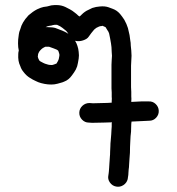

<svg xmlns="http://www.w3.org/2000/svg" viewBox="-20 -498 685 744"><path d="M327.1 -98.8 340 -97.8Q351.1 -97.8 379.9 -98.8Q394.7 -98.8 412.9 -100.2Q412.9 -103.1 412.9 -107Q413.9 -115.1 412.9 -122.8Q412.9 -131.9 412.9 -140Q412.9 -148.2 412 -155.9Q412 -165.9 412 -180.8V-225.9Q412 -236 412 -247Q412.9 -256.1 412.9 -266.2Q413.9 -273.9 413.9 -282Q413.9 -289.2 412.9 -295.9Q412.9 -304.1 412 -315.1Q411 -325.2 410.1 -330Q409.1 -336.2 406.7 -349.2Q404.8 -359.2 402.9 -367.9Q401 -375.1 395.7 -381.8Q391.8 -389 389 -392.8Q382.7 -396.2 377 -398.1Q376 -398.1 374.1 -397.1Q368.8 -397.1 364 -395.2Q357.8 -392.8 353 -389.9Q350.1 -388 344.8 -383.2Q337.6 -375.1 333.8 -369.8Q329 -363.1 323.7 -355.9Q318 -346.8 301.9 -341.5Q285.9 -336.2 271 -340Q276.7 -330.9 280.1 -319.9Q283.9 -308.9 284.9 -296.9Q286.8 -283 284.9 -271Q283.9 -262.8 282 -254.2Q280.1 -240.8 273.9 -228.8Q268.1 -218.2 259 -206.2Q246 -188 228.8 -181.8Q223 -178.9 214.9 -177Q202.9 -173.1 190.9 -171.2Q178.9 -169.8 165.9 -171Q153 -172.2 139.1 -176Q128.1 -178.9 118 -184.2Q107 -189 95.9 -196.2Q82 -204.8 71.9 -218.2Q62.8 -228.8 59 -240.8Q53.7 -251.8 51.8 -262.8Q49.9 -274.8 50.8 -289.2Q50.8 -295 52.8 -302.2Q49.9 -314.1 49.9 -330Q49.9 -345.8 51.8 -355.9Q52.8 -365.9 54.7 -374.1Q57.1 -379.9 59 -386.1Q61.9 -398.1 69.3 -411Q76.7 -424 90.6 -438.8Q107 -453.2 123.7 -461.9Q139.1 -469.1 148.7 -471Q154.9 -471.9 162.1 -472.9Q170.7 -474.8 178.9 -477.2Q191.8 -479.1 204.8 -478.2Q219.7 -477.2 233.1 -471Q241.7 -467.1 250.8 -461.9Q260 -457.1 270 -448.9Q276.7 -444.1 283.9 -436.9L288.7 -434.1Q288.7 -435 289.7 -435Q301.7 -448 315.1 -456.1Q325.7 -461.9 337.6 -467.1Q352 -471.9 366.9 -472.9Q386.1 -474.8 400 -470Q407.7 -467.1 416.8 -463.8Q433.1 -458 445.1 -444.1Q452.8 -435 461.9 -421.1Q471 -404.8 475.8 -389Q478.7 -377 482 -362.1Q483.9 -346.8 484.9 -341Q486.8 -332.9 486.8 -320.9Q487.8 -309.8 488.7 -302.2Q489.7 -292.1 489.7 -282Q489.7 -271.9 488.7 -261.9Q488.7 -253.2 487.8 -243.2Q487.8 -234.1 487.8 -225.9V-180.8Q487.8 -167.9 487.8 -160.2Q488.7 -151.1 488.7 -142Q488.7 -132.9 488.7 -124.2Q489.7 -115.1 488.7 -105Q488.7 -104.1 488.7 -103.1Q510.8 -104.1 527.1 -105H555.9Q571.7 -106 583.2 -95Q594.7 -83.9 595.2 -68.6Q595.7 -53.2 584.9 -41.7Q574.1 -30.2 558.8 -30.2L530 -28.8Q512.7 -27.8 489.7 -26.9Q489.7 -23 488.7 -18.2Q488.7 -10.1 488.2 -3.6Q487.8 2.9 487.8 12Q486.8 19.2 485.9 30.2Q484.9 38.8 484.9 49.9Q483.9 60.9 483.9 71Q483.9 82 483.5 94Q483 106 482 114.1Q481.1 120.9 481.1 127.1Q481.1 134.8 480.1 142.9Q480.1 150.1 478.7 157.8Q478.7 165 477.7 171.2Q477.7 179.9 475.8 189L474.8 196.2Q471 211 458 219.4Q445.1 227.8 430 224.9Q414.9 222.1 405.8 209.1Q396.6 196.2 400 180.8L401 174.1Q401.9 169.8 401.9 165.9Q402.9 160.2 402.9 153Q403.8 144.8 403.8 138.1Q404.8 130 404.8 124.2Q405.8 117 405.8 108.9Q406.7 102.2 406.7 90.2Q407.7 79.1 407.7 69.1Q407.7 58 409.1 46Q410.1 34.1 411 23Q411 12.9 412 4.8Q412.9 -1.9 412.9 -7.4Q412.9 -12.9 412.9 -20.1Q412.9 -22.1 413.9 -24Q395.7 -23 381.8 -23Q351.1 -22.1 336.7 -22.1L323.7 -23Q308.9 -23 297.8 -34.5Q286.8 -46 287.3 -61.6Q287.8 -77.2 299.3 -88Q310.8 -98.8 327.1 -98.8ZM169.8 -317Q166.9 -317 164 -317Q159.7 -317 155.9 -317Q154 -316.1 150.1 -314.1Q143.9 -310.8 141 -307.9Q135.7 -303.1 131.9 -297.8Q130 -295 128.5 -290.9Q127.1 -286.8 127.1 -283Q125.7 -279.1 127.1 -275.8Q128.1 -272.9 129 -270Q130 -267.1 132.9 -262.8Q134.8 -260.9 136.7 -260Q142.9 -256.1 147.7 -254.2Q154 -250.8 162.1 -248.9Q166.9 -247 172.4 -246.5Q177.9 -246 181.8 -246Q186.1 -247 189 -248Q193.8 -249.9 199 -251.8Q202.9 -258 204.8 -261.9Q206.7 -266.2 207.7 -269.1Q209.1 -275.8 210.1 -282Q210.1 -283.9 210.1 -287.8Q209.1 -293 207.7 -295.9Q206.7 -298.8 205.8 -301.2Q204.8 -302.2 203.8 -303.1Q200 -306 196.6 -307Q191.8 -308.9 187.1 -310.8ZM201 -387.1 211 -383.2Q219.7 -379.9 228.8 -376Q236.9 -372.2 245.1 -366.9Q242.7 -369.8 240.8 -372.9Q238.8 -376 236.9 -377.9Q228.8 -385.1 222.1 -389.9Q216.8 -393.8 212.9 -396.2Q207.7 -399 202.9 -401Q201.9 -401.9 199 -401.9Q194.7 -401.9 191.8 -401.9Q184.7 -401 178.9 -399Q170.7 -398.1 164 -396.2Q160.7 -395.2 156.8 -392.8Q160.7 -392.8 165 -392.8Q174.1 -392.8 182.7 -391.8L189 -390.9Q194.7 -389.9 201 -387.1Z"/></svg>

Font: Namteng
Style: Regular
Weight: 400
Designer: Khon Soe Zaw Thu
Foundry: MPUA
Version: Version 1.03 June 17, 2016